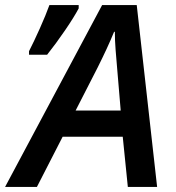

<svg xmlns="http://www.w3.org/2000/svg" viewBox="-73 -734 692 754"><path d="M-53 0H72L173 -197H409L429 0H544L464 -714H328ZM224 -300 310 -468Q329 -506 345.5 -541.5Q362 -577 375 -609H378Q378 -576 381 -538Q384 -500 387 -466L401 -300ZM41 -519H112Q147 -563 182.5 -615Q218 -667 236 -701V-714H121Q107 -675 83.5 -622.5Q60 -570 41 -533Z"/></svg>

Font: Noto Sans UI Medium
Style: Italic
Weight: 500
Italic angle: -12°
Designer: Monotype Design Team
Foundry: Monotype Imaging Inc.
Version: Version 1.901